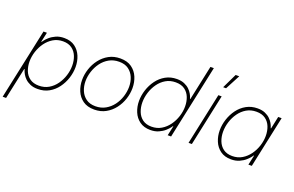

<svg xmlns="http://www.w3.org/2000/svg" viewBox="-120 -1213 2836 1851"><g transform="rotate(20 1298.0 -287.5)"><path d="M27 195H-8L147 -530H182L160 -430H164Q164 -430 176 -446.5Q188 -463 212.5 -485Q237 -507 273.5 -523.5Q310 -540 358 -540Q425 -540 468.5 -508Q512 -476 533.5 -424.5Q555 -373 555 -313Q555 -256 536.5 -199Q518 -142 483 -94.5Q448 -47 397.5 -18.5Q347 10 282 10Q237 10 205 -4Q173 -18 152.5 -38Q132 -58 120.5 -78.5Q109 -99 104.5 -113Q100 -127 100 -127H96ZM119 -213Q119 -163 136 -119.5Q153 -76 189.5 -50Q226 -24 282 -24Q339 -24 383 -50Q427 -76 457.5 -119Q488 -162 504 -213Q520 -264 520 -315Q520 -366 503 -409.5Q486 -453 450 -479.5Q414 -506 358 -506Q302 -506 258 -479.5Q214 -453 183 -410Q152 -367 135.5 -315.5Q119 -264 119 -213Z M862 10Q791 10 745.5 -22.5Q700 -55 678 -107.5Q656 -160 656 -220Q656 -276 674.5 -332.5Q693 -389 729 -436Q765 -483 816.5 -511.5Q868 -540 934 -540Q1005 -540 1050.5 -507.5Q1096 -475 1118 -423Q1140 -371 1140 -310Q1140 -254 1121.5 -197.5Q1103 -141 1067 -94Q1031 -47 979.5 -18.5Q928 10 862 10ZM862 -24Q920 -24 965 -49.5Q1010 -75 1041.5 -117Q1073 -159 1089 -210Q1105 -261 1105 -311Q1105 -363 1086.5 -407Q1068 -451 1030.5 -478.5Q993 -506 934 -506Q876 -506 831 -480.5Q786 -455 755 -413Q724 -371 707.5 -320Q691 -269 691 -219Q691 -168 709.5 -123.5Q728 -79 766 -51.5Q804 -24 862 -24Z M1438 10Q1372 10 1328 -22Q1284 -54 1262.5 -106Q1241 -158 1241 -217Q1241 -274 1259.5 -331Q1278 -388 1313 -435.5Q1348 -483 1399 -511.5Q1450 -540 1514 -540Q1559 -540 1591 -526Q1623 -512 1643.5 -492Q1664 -472 1675.5 -451.5Q1687 -431 1691.5 -417Q1696 -403 1696 -403H1700L1776 -760H1811L1649 0H1614L1636 -100H1632Q1632 -100 1620 -83.5Q1608 -67 1583.5 -45Q1559 -23 1522.5 -6.5Q1486 10 1438 10ZM1438 -24Q1494 -24 1538 -50.5Q1582 -77 1613 -120Q1644 -163 1660.5 -214.5Q1677 -266 1677 -317Q1677 -368 1660 -411Q1643 -454 1607 -480Q1571 -506 1514 -506Q1457 -506 1413 -480Q1369 -454 1338.5 -411Q1308 -368 1292 -317Q1276 -266 1276 -215Q1276 -165 1293 -121Q1310 -77 1346 -50.5Q1382 -24 1438 -24Z M1862 0H1828L1941 -530H1975ZM2068 -770 1988 -618H1958L2031 -770Z M2342 -540Q2387 -540 2419 -526Q2451 -512 2471.5 -492Q2492 -472 2503.5 -451.5Q2515 -431 2519.5 -417Q2524 -403 2524 -403H2528L2555 -530H2590L2477 0H2442L2464 -100H2460Q2460 -100 2448 -83.5Q2436 -67 2411.5 -45Q2387 -23 2350.5 -6.5Q2314 10 2266 10Q2200 10 2156 -22Q2112 -54 2090.5 -106Q2069 -158 2069 -217Q2069 -274 2087.5 -331Q2106 -388 2141 -435.5Q2176 -483 2227 -511.5Q2278 -540 2342 -540ZM2342 -506Q2285 -506 2241 -480Q2197 -454 2166.5 -411Q2136 -368 2120 -317Q2104 -266 2104 -215Q2104 -165 2121 -121Q2138 -77 2174 -50.5Q2210 -24 2266 -24Q2322 -24 2366 -50.5Q2410 -77 2441 -120Q2472 -163 2488.5 -214.5Q2505 -266 2505 -317Q2505 -368 2488 -411Q2471 -454 2435 -480Q2399 -506 2342 -506Z"/></g></svg>

Font: Be Vietnam Pro Variable Thin
Style: Italic
Weight: 100
Italic angle: -12°
Designer: Lam Bao, Tony Le, Vietanh Nguyen
Foundry: Yellow Type Foundry
Version: Version 1.002